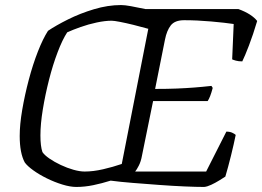

<svg xmlns="http://www.w3.org/2000/svg" viewBox="-20 -740 1038 760"><path d="M282 0Q258 0 227 -9.5Q196 -19 165.5 -34Q135 -49 111.5 -66Q88 -83 78 -97Q58 -134 58 -202Q58 -247 68 -305.5Q78 -364 94 -424.5Q110 -485 130 -536Q150 -587 170 -618Q201 -639 249 -663Q297 -687 352 -703.5Q407 -720 459 -720Q474 -720 498.5 -715.5Q523 -711 556 -704H924Q976 -685 998 -657Q982 -603 965.5 -560Q949 -517 939 -497Q924 -497 913.5 -500Q903 -503 899 -505L905 -645Q872 -650 816 -655Q760 -660 709 -660Q672 -660 656 -639.5Q640 -619 633 -583L594 -388Q643 -388 679.5 -389.5Q716 -391 748.5 -393.5Q781 -396 817 -400L822 -392Q812 -354 802 -340H586L542 -124Q538 -101 529.5 -84.5Q521 -68 515 -61H796L876 -219Q890 -219 899.5 -214.5Q909 -210 913 -206Q906 -171 894.5 -124.5Q883 -78 872 -41Q863 -35 847.5 -25.5Q832 -16 816 -8.5Q800 -1 788 0Q758 0 711 -2Q664 -4 610 -8Q556 -12 505.5 -16Q455 -20 418 -25Q383 -14 349 -7Q315 0 282 0ZM315 -61Q349 -61 388 -70Q427 -79 462 -91L567 -626Q539 -634 508.5 -641.5Q478 -649 454.5 -653.5Q431 -658 422 -658Q396 -658 363 -651Q330 -644 299 -633Q268 -622 246 -612Q227 -583 208 -533Q189 -483 174 -424Q159 -365 149.5 -307Q140 -249 140 -204Q140 -161 148 -138Q156 -126 175.5 -112.5Q195 -99 220.5 -87Q246 -75 271 -68Q296 -61 315 -61Z"/></svg>

Font: Texturina Extralight
Style: Italic
Weight: 200
Italic angle: -11°
Designer: Guillermo Torres Carreño
Foundry: Omnibus-Type
Version: Version 1.002; ttfautohint (v1.8.3)